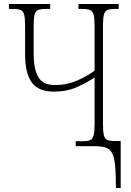

<svg xmlns="http://www.w3.org/2000/svg" viewBox="-20 -734 657 964"><path d="M562 210Q562 139 558 97Q554 55 542.5 34Q531 13 509.5 6.5Q488 0 453 0H360V-25H397Q420 -25 432.5 -30.5Q445 -36 450 -54Q455 -72 455 -109V-345Q416 -319 366 -296.5Q316 -274 250 -274Q173 -274 139.5 -320Q106 -366 106 -460V-605Q106 -642 101.5 -660Q97 -678 84.5 -683.5Q72 -689 48 -689H25V-714H232V-689H208Q183 -689 170.5 -683.5Q158 -678 153.5 -660Q149 -642 149 -604V-463Q149 -388 172 -347.5Q195 -307 257 -307Q314 -307 364.5 -328.5Q415 -350 455 -379V-604Q455 -642 450 -660Q445 -678 432.5 -683.5Q420 -689 396 -689H374V-714H576V-689H556Q531 -689 518.5 -683.5Q506 -678 501.5 -660Q497 -642 497 -604V-110Q497 -73 501.5 -55Q506 -37 518.5 -31.5Q531 -26 557 -26H586V210Z"/></svg>

Font: Noto Serif Condensed ExtraLight
Style: Regular
Weight: 200
Width: 3
Designer: Monotype Design Team
Foundry: Monotype Imaging Inc.
Version: Version 2.013; ttfautohint (v1.8.4.7-5d5b)